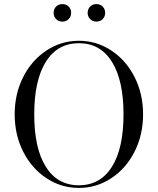

<svg xmlns="http://www.w3.org/2000/svg" viewBox="-20 -906 774 942"><path d="M682 -345Q682 -245 640.5 -162.5Q599 -80 526.5 -32Q454 16 367 16Q280 16 207.5 -32Q135 -80 93.5 -162.5Q52 -245 52 -345Q52 -445 93.5 -527.5Q135 -610 207.5 -658Q280 -706 367 -706Q454 -706 526.5 -658Q599 -610 640.5 -527.5Q682 -445 682 -345ZM367 3Q472 3 529 -87.5Q586 -178 586 -345Q586 -512 529 -603Q472 -694 367 -694Q262 -694 205 -603Q148 -512 148 -345Q148 -178 205 -87.5Q262 3 367 3ZM286 -886Q305 -886 317 -873.5Q329 -861 329 -843Q329 -825 317 -812.5Q305 -800 286 -800Q267 -800 255 -812.5Q243 -825 243 -843Q243 -861 255 -873.5Q267 -886 286 -886ZM453 -886Q472 -886 484 -873.5Q496 -861 496 -843Q496 -825 484 -812.5Q472 -800 453 -800Q434 -800 422 -812.5Q410 -825 410 -843Q410 -861 422 -873.5Q434 -886 453 -886Z"/></svg>

Font: Libre Caslon Display
Style: Regular
Weight: 400
Designer: Pablo Impallari, Rodrigo Fuenzalida
Foundry: Pablo Impallari, Rodrigo Fuenzalida
Version: Version 1.100; ttfautohint (v1.6) -l 8 -r 50 -G 200 -x 14 -D